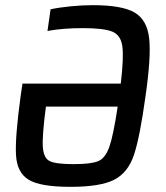

<svg xmlns="http://www.w3.org/2000/svg" viewBox="-20 -716 644 744"><path d="M544 -344Q522 -184 499 -115.5Q476 -47 422.5 -19.5Q369 8 253 8Q136 8 91 -19.5Q46 -47 42 -115Q38 -183 60 -344L67 -392H448Q460 -494 454 -537Q448 -580 415 -593.5Q382 -607 301 -607Q223 -607 164 -596L176 -680Q208 -687 253.5 -691.5Q299 -696 339 -696Q453 -696 501.5 -667.5Q550 -639 558 -567.5Q566 -496 544 -344ZM436 -303H158Q143 -190 146 -146.5Q149 -103 173 -91.5Q197 -80 265 -80Q333 -80 360.5 -91.5Q388 -103 403.5 -146.5Q419 -190 436 -303Z"/></svg>

Font: Assailand Medium
Style: Italic
Weight: 500
Italic angle: -8°
Designer: Hector Gatti with collaboration of the Omnibus-Type team
Foundry: Omnibus-Type
Version: Version 0.072;October 19, 2019;FontCreator 12.0.0.2547 64-bi